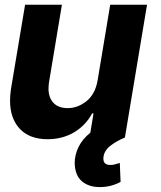

<svg xmlns="http://www.w3.org/2000/svg" viewBox="-20 -565 662 789"><path d="M389.9 203.8Q344.8 203.8 316.8 180Q288.4 156.6 286.9 105.5Q286.9 71.4 302.9 38.7Q318.9 6 351.2 -19.5L364.3 -99.1H358.7Q346.2 -75.6 328.1 -56.3Q310 -36.9 286.9 -22.7Q263.8 -8.5 235.8 -0.7Q207.7 7.1 175.4 7.1Q101.9 7.1 61.4 -35.5Q21.3 -78.5 21.3 -150.9Q21.3 -162.3 22.2 -174Q23.1 -185.7 24.9 -198.2L83.1 -545.5H234.4L181.1 -225.1Q180.4 -218.8 179.9 -212.9Q179.3 -207 179.3 -201.3Q179.3 -164.1 199.6 -142.4Q219.8 -120.7 258.5 -120.7Q299.4 -120.7 335.2 -149.1Q370.4 -177.2 380.7 -232.2L432.9 -545.5H584.2L493.3 0Q475.1 7.8 460.4 16.2Q445.7 24.5 433.9 33.7Q404.8 56.5 404.8 87.4Q404.8 112.9 433.6 112.9Q444.6 112.9 452.4 110.4Q468.4 106.2 470.9 104.8L472.3 104.4L475.5 182.5Q436.4 203.8 389.9 203.8Z"/></svg>

Font: Linik Sans
Style: Bold Italic
Weight: 700
Italic angle: 9°
Designer: Fonts by Rasmus Andersson / Changes by Cristiano Sobral with parts from Marc Monis
Foundry: rsms
Version: Version 3.020; ttfautohint (v1.6)